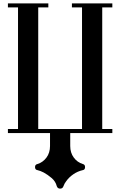

<svg xmlns="http://www.w3.org/2000/svg" viewBox="-20 -790 742 1140"><path d="M337 330Q322 330 317 315Q310 287 286.5 267Q263 247 239 234Q229 229 220 225.5Q211 222 202 220Q188 218 188 202Q188 187 202 184Q235 174 256 145.5Q277 117 277 77V0H27V-24H87V-746H27V-770H267V-746H207V-24H467V-746H407V-770H647V-746H587V-24H647V0H397V77Q397 117 418 145.5Q439 174 472 184Q485 187 485 202Q485 218 472 220Q441 227 415 245Q389 263 373 286Q362 300 357 315Q352 330 337 330Z"/></svg>

Font: Ponomar
Style: Regular
Weight: 400
Version: Version 1.301; ttfautohint (v1.8.4.7-5d5b)